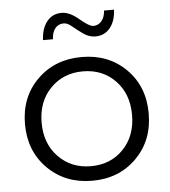

<svg xmlns="http://www.w3.org/2000/svg" viewBox="-52 -775 732 827"><g transform="rotate(-5 313.5 -361.0)"><path d="M381 -613Q355 -613 330.5 -630Q306 -647 286 -664Q266 -681 250 -681Q227 -681 213 -664Q199 -647 198 -617H155Q157 -667 181 -697Q205 -727 245 -727Q279 -727 319 -693Q359 -659 376 -659Q398 -659 412 -675.5Q426 -692 428 -721H471Q469 -672 445 -642.5Q421 -613 381 -613ZM505.5 -70.5Q430 5 314 5Q198 5 122 -70.5Q46 -146 46 -263Q46 -380 122 -455Q198 -530 314 -530Q430 -530 505.5 -455Q581 -380 581 -263Q581 -146 505.5 -70.5ZM173.5 -115Q229 -58 314 -58Q399 -58 454 -115Q509 -172 509 -263Q509 -354 454 -411Q399 -468 314 -468Q229 -468 173.5 -411Q118 -354 118 -263Q118 -172 173.5 -115Z"/></g></svg>

Font: Montserrat Alternates
Style: Regular
Weight: 400
Designer: Julieta Ulanovsky
Foundry: Julieta Ulanovsky
Version: Version 7.200;PS 007.200;hotconv 1.0.88;makeotf.lib2.5.64775